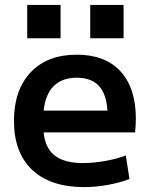

<svg xmlns="http://www.w3.org/2000/svg" viewBox="-20 -753 609 783"><path d="M37 -260Q37 -386 105 -458Q173 -530 293 -530Q409 -530 471.5 -462Q534 -394 534 -269Q534 -246 531 -213H158Q164 -149 203.5 -118.5Q243 -88 318 -88Q360 -88 408.5 -96.5Q457 -105 493 -119L508 -23Q469 -8 420 1Q371 10 323 10Q186 10 111.5 -60Q37 -130 37 -260ZM418 -302Q414 -370 383 -403Q352 -436 293 -436Q233 -436 199 -402Q165 -368 158 -302ZM348 -733H484V-597H348ZM91 -733H227V-597H91Z"/></svg>

Font: Enso SemiBold
Style: Regular
Weight: 600
Designer: Coji Morishita
Foundry: UNDERFOREST DESIGN
Version: Version 1.000